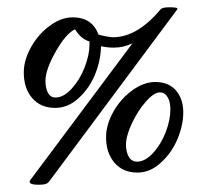

<svg xmlns="http://www.w3.org/2000/svg" viewBox="-20 -465 574 532"><path d="M86.9 46.9Q61 46.9 62 37.6Q62.5 36.6 63 35.2L347.2 -345.2Q323.2 -333 294.9 -333Q278.8 -333 259.8 -336.9Q259.3 -298.3 243.7 -259.5Q228 -220.7 198.2 -193.4Q168.5 -166 132.8 -166Q92.8 -166 69.3 -193.1Q45.9 -220.2 45.9 -264.2Q45.9 -298.3 65.9 -334.2Q85.9 -370.1 117.9 -393.6Q149.9 -417 181.2 -417Q235.4 -417 252.9 -369.1Q281.2 -361.8 293 -361.8Q360.4 -361.8 424.8 -439Q429.7 -444.8 449.2 -444.8Q461.9 -444.8 467.5 -443.6Q473.1 -442.4 471.2 -439L118.2 35.2Q113.3 42.5 106.7 44.7Q100.1 46.9 86.9 46.9ZM133.8 -194.8Q156.7 -194.8 179.4 -220.2Q202.1 -245.6 215.1 -279.8Q228 -314 228 -341.8V-350.1Q204.1 -356.9 188 -383.8Q163.1 -372.6 134.5 -322.3Q106 -272 106 -241.2Q106 -220.2 113 -207.5Q120.1 -194.8 133.8 -194.8ZM360.8 13.2Q320.8 13.2 297.4 -13.9Q273.9 -41 273.9 -85Q273.9 -119.1 293.9 -155Q314 -190.9 346.2 -214.4Q378.4 -237.8 410.2 -237.8Q447.3 -237.8 467.5 -214.4Q487.8 -190.9 487.8 -153.8Q487.8 -118.2 471.9 -80.1Q456.1 -42 426 -14.4Q396 13.2 360.8 13.2ZM359.9 -17.1Q381.8 -17.1 403.8 -40.8Q425.8 -64.5 439 -98.4Q452.1 -132.3 452.1 -162.1Q452.1 -183.1 444.3 -196Q436.5 -209 422.9 -209Q406.7 -209 384.3 -183.6Q361.8 -158.2 345.5 -123.3Q329.1 -88.4 329.1 -64Q329.1 -43.9 336.9 -30.5Q344.7 -17.1 359.9 -17.1Z"/></svg>

Font: Junicode SmCond Medium
Style: Italic
Weight: 500
Width: 4
Italic angle: -11°
Designer: Peter S. Baker
Version: Version 2.206